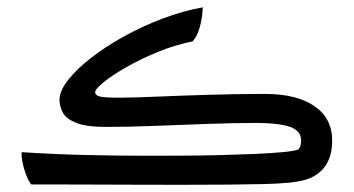

<svg xmlns="http://www.w3.org/2000/svg" viewBox="-20 -498 964 523"><path d="M471.2 5.4Q408.7 5.4 335 5.1Q261.2 4.9 190.4 4.6Q119.6 4.4 65.4 4.4Q58.1 -3.9 51.5 -20.8Q44.9 -37.6 41.5 -55.2Q38.1 -72.8 39.1 -83.5Q121.6 -78.1 206.8 -75.9Q292 -73.7 393.6 -73.7Q428.2 -73.7 476.1 -74Q523.9 -74.2 575.2 -75.4Q626.5 -76.7 672.6 -78.6Q718.8 -80.6 751.5 -83.7Q784.2 -86.9 793.5 -91.3Q797.9 -97.2 799.1 -103.8Q800.3 -110.4 800.3 -115.7Q800.3 -142.1 769.5 -152.6Q738.8 -163.1 678.7 -163.1Q615.2 -163.1 542.5 -160.4Q469.7 -157.7 398.7 -155Q327.6 -152.3 269.5 -152.3Q214.8 -152.3 187.5 -163.3Q160.2 -174.3 151.1 -191.4Q142.1 -208.5 142.1 -226.6Q142.1 -250 165 -279.5Q188 -309.1 227.3 -339.8Q266.6 -370.6 316.9 -398.4Q367.2 -426.3 422.6 -447.3Q478 -468.3 532.2 -478Q532.2 -457 525.6 -429.4Q519 -401.9 504.9 -385.3Q457.5 -376 410.4 -356.7Q363.3 -337.4 324.5 -315.2Q285.6 -293 262.5 -274.2Q239.3 -255.4 239.3 -247.1Q239.3 -238.3 252 -235.1Q264.6 -231.9 305.2 -231.9Q339.4 -231.9 402.8 -234.6Q466.3 -237.3 544.7 -239.7Q623 -242.2 701.2 -242.2Q788.1 -242.2 836.4 -209Q884.8 -175.8 884.8 -115.2Q884.8 -72.3 865.7 -45.4Q846.7 -18.6 812 -8.3Q779.8 1.5 699 3.4Q618.2 5.4 471.2 5.4Z"/></svg>

Font: Harmattan SemiBold
Style: Regular
Weight: 600
Designer: George W. Nuss III and SIL International
Foundry: SIL International
Version: Version 4.000